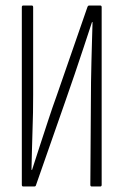

<svg xmlns="http://www.w3.org/2000/svg" viewBox="-20 -675 447 695"><path d="M64 0Q59 0 59 -6V-649Q59 -655 64 -655H95Q100 -655 100 -649V-332Q100 -303 99.5 -268Q99 -233 97.5 -196Q96 -159 95.5 -124.5Q95 -90 94 -60H96Q109 -101 124 -146.5Q139 -192 154.5 -239.5Q170 -287 186 -331L297 -651Q299 -655 303 -655H343Q348 -655 348 -649V-6Q348 0 343 0H312Q307 0 307 -6L309 -310Q309 -342 309.5 -378.5Q310 -415 311 -453Q312 -491 313 -527Q314 -563 315 -595H313Q299 -552 283 -504Q267 -456 250.5 -407Q234 -358 217 -310L110 -4Q109 0 104 0Z"/></svg>

Font: Sofia Sans Extra Condensed Light
Style: Regular
Weight: 300
Designer: Botio Nikoltchev, Ani Petrova
Foundry: lettersoup
Version: Version 4.101